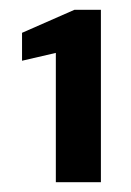

<svg xmlns="http://www.w3.org/2000/svg" viewBox="-20 -724 268 392"><path d="M94 -352V-616L25 -600V-657L132 -704H186V-352Z"/></svg>

Font: DM Sans 9pt 36pt SemiBold
Style: Regular
Weight: 600
Version: Version 4.004;gftools[0.9.30]